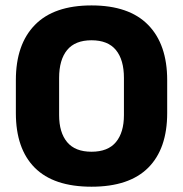

<svg xmlns="http://www.w3.org/2000/svg" viewBox="-20 -673 675 708"><path d="M317.5 15.5Q178 15.5 108.2 -54.5Q38.5 -124.5 38.5 -256V-377.5Q38.5 -509.5 108.8 -581.2Q179 -653 317.5 -653Q456 -653 526.2 -581.2Q596.5 -509.5 596.5 -377.5V-256Q596.5 -124.5 526.5 -54.5Q456.5 15.5 317.5 15.5ZM317.5 -113.5Q378 -113.5 407.5 -149Q437 -184.5 437 -248.5V-385.5Q437 -452.5 407.5 -488.5Q378 -524.5 317.5 -524.5Q257 -524.5 227.5 -488.5Q198 -452.5 198 -385.5V-248.5Q198 -184.5 227.5 -149Q257 -113.5 317.5 -113.5Z"/></svg>

Font: Anek Devanagari Medium
Style: Bold
Weight: 700
Version: Version 1.003